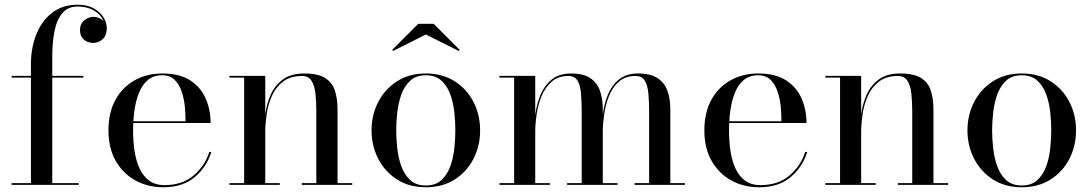

<svg xmlns="http://www.w3.org/2000/svg" viewBox="-20 -780 4608 810"><path d="M110.5 0V-511.5Q110.5 -577 132.8 -633.8Q155 -690.5 198.8 -725.2Q242.5 -760 307.5 -760Q348 -760 375.2 -745Q402.5 -730 416.5 -707.2Q430.5 -684.5 430.5 -661Q430.5 -630.5 413.2 -614.8Q396 -599 373 -599Q360.5 -599 347.8 -604.2Q335 -609.5 326.2 -621.5Q317.5 -633.5 317.5 -653.5Q317.5 -680 336 -694.5Q354.5 -709 373 -709Q386.5 -709 399.5 -703.2Q412.5 -697.5 421 -686.8Q429.5 -676 429.5 -661H423Q423 -685 409 -705.8Q395 -726.5 369 -739.5Q343 -752.5 307.5 -752.5Q267.5 -752.5 244 -725.8Q220.5 -699 210.5 -651.2Q200.5 -603.5 200.5 -540V0ZM29 0V-7.5H312V0ZM29 -452.5V-460H332V-452.5Z M668.5 10Q603.5 10 551.2 -18.8Q499 -47.5 468.2 -101.2Q437.5 -155 437.5 -230Q437.5 -305 467 -358.8Q496.5 -412.5 548 -441.2Q599.5 -470 664.5 -470Q738.5 -470 783.2 -440.5Q828 -411 848.2 -363.2Q868.5 -315.5 868.5 -261H504.5V-268.5H762.5Q763 -296.5 759.8 -330Q756.5 -363.5 746.5 -393.5Q736.5 -423.5 717 -443Q697.5 -462.5 664.5 -462.5Q627.5 -462.5 603.8 -442.5Q580 -422.5 566.5 -389Q553 -355.5 547.2 -314.2Q541.5 -273 541.5 -230Q541.5 -187.5 547.2 -146Q553 -104.5 567.8 -71.5Q582.5 -38.5 608.2 -18.8Q634 1 674.5 1Q749 1 796.8 -39.8Q844.5 -80.5 863 -139H871.5Q852 -75.5 801.5 -32.8Q751 10 668.5 10Z M1099 -460V-7.5H1160.5V0H948V-7.5H1010V-452.5H948V-460ZM1404 -319V-7.5H1466V0H1253.5V-7.5H1314.5V-307Q1314.5 -349 1311 -383.5Q1307.5 -418 1294.5 -438.8Q1281.5 -459.5 1254 -459.5Q1204.5 -459.5 1173.8 -435.5Q1143 -411.5 1126.8 -374.5Q1110.5 -337.5 1104.8 -297Q1099 -256.5 1099 -223.5L1093.5 -219.5Q1093.5 -254 1099 -297Q1104.5 -340 1121.5 -379.2Q1138.5 -418.5 1172.5 -444.2Q1206.5 -470 1263.5 -470Q1322 -470 1352.2 -450.5Q1382.5 -431 1393.2 -396.8Q1404 -362.5 1404 -319Z M1776.5 10Q1706 10 1654.8 -23Q1603.5 -56 1575.5 -110.5Q1547.5 -165 1547.5 -230Q1547.5 -295 1575.5 -349.5Q1603.5 -404 1654.8 -437Q1706 -470 1776.5 -470Q1847 -470 1898.5 -437Q1950 -404 1977.8 -349.5Q2005.5 -295 2005.5 -230Q2005.5 -165 1977.8 -110.5Q1950 -56 1898.5 -23Q1847 10 1776.5 10ZM1776.5 2.5Q1817.5 2.5 1842.2 -20.2Q1867 -43 1879.8 -78.5Q1892.5 -114 1896.8 -154.5Q1901 -195 1901 -230Q1901 -265.5 1896.8 -305.8Q1892.5 -346 1879.8 -381.5Q1867 -417 1842.2 -439.8Q1817.5 -462.5 1776.5 -462.5Q1735.5 -462.5 1710.8 -439.8Q1686 -417 1673.2 -381.5Q1660.5 -346 1656 -305.8Q1651.5 -265.5 1651.5 -230Q1651.5 -195 1656 -154.5Q1660.5 -114 1673.2 -78.5Q1686 -43 1710.8 -20.2Q1735.5 2.5 1776.5 2.5ZM1638.5 -565 1634.5 -569.5 1744.5 -679.5H1809.5L1919.5 -569.5L1915.5 -565L1776.5 -634.5Z M2238 -460V-7.5H2299.5V0H2087V-7.5H2149V-452.5H2087V-460ZM2523 -319V-7.5H2585V0H2372.5V-7.5H2434V-308Q2434 -350 2431.2 -384.5Q2428.5 -419 2416.8 -439.2Q2405 -459.5 2377.5 -459.5Q2335 -459.5 2307.5 -435.5Q2280 -411.5 2264.8 -374.5Q2249.5 -337.5 2243.8 -297.2Q2238 -257 2238 -224.5L2233 -220.5Q2233 -255 2238.5 -297.8Q2244 -340.5 2260.2 -379.8Q2276.5 -419 2307.5 -444.5Q2338.5 -470 2389.5 -470Q2441 -470 2470.2 -450.5Q2499.5 -431 2511.2 -396.8Q2523 -362.5 2523 -319ZM2808 -319V-7.5H2869.5V0H2657V-7.5H2718.5V-308Q2718.5 -350 2715.5 -384.5Q2712.5 -419 2700.5 -439.2Q2688.5 -459.5 2661 -459.5Q2618 -459.5 2590.8 -435.5Q2563.5 -411.5 2549 -374.5Q2534.5 -337.5 2528.8 -297.2Q2523 -257 2523 -224.5L2518 -220.5Q2518 -255 2523.2 -297.8Q2528.5 -340.5 2544.2 -379.8Q2560 -419 2590.8 -444.5Q2621.5 -470 2672.5 -470Q2724.5 -470 2754 -450.5Q2783.5 -431 2795.8 -396.8Q2808 -362.5 2808 -319Z M3182.5 10Q3117.5 10 3065.2 -18.8Q3013 -47.5 2982.2 -101.2Q2951.5 -155 2951.5 -230Q2951.5 -305 2981 -358.8Q3010.5 -412.5 3062 -441.2Q3113.5 -470 3178.5 -470Q3252.5 -470 3297.2 -440.5Q3342 -411 3362.2 -363.2Q3382.5 -315.5 3382.5 -261H3018.5V-268.5H3276.5Q3277 -296.5 3273.8 -330Q3270.5 -363.5 3260.5 -393.5Q3250.5 -423.5 3231 -443Q3211.5 -462.5 3178.5 -462.5Q3141.5 -462.5 3117.8 -442.5Q3094 -422.5 3080.5 -389Q3067 -355.5 3061.2 -314.2Q3055.5 -273 3055.5 -230Q3055.5 -187.5 3061.2 -146Q3067 -104.5 3081.8 -71.5Q3096.5 -38.5 3122.2 -18.8Q3148 1 3188.5 1Q3263 1 3310.8 -39.8Q3358.5 -80.5 3377 -139H3385.5Q3366 -75.5 3315.5 -32.8Q3265 10 3182.5 10Z M3613 -460V-7.5H3674.5V0H3462V-7.5H3524V-452.5H3462V-460ZM3918 -319V-7.5H3980V0H3767.5V-7.5H3828.5V-307Q3828.5 -349 3825 -383.5Q3821.5 -418 3808.5 -438.8Q3795.5 -459.5 3768 -459.5Q3718.5 -459.5 3687.8 -435.5Q3657 -411.5 3640.8 -374.5Q3624.5 -337.5 3618.8 -297Q3613 -256.5 3613 -223.5L3607.5 -219.5Q3607.5 -254 3613 -297Q3618.5 -340 3635.5 -379.2Q3652.5 -418.5 3686.5 -444.2Q3720.5 -470 3777.5 -470Q3836 -470 3866.2 -450.5Q3896.5 -431 3907.2 -396.8Q3918 -362.5 3918 -319Z M4290.5 10Q4220 10 4168.8 -23Q4117.5 -56 4089.5 -110.5Q4061.5 -165 4061.5 -230Q4061.5 -295 4089.5 -349.5Q4117.5 -404 4168.8 -437Q4220 -470 4290.5 -470Q4361 -470 4412.5 -437Q4464 -404 4491.8 -349.5Q4519.5 -295 4519.5 -230Q4519.5 -165 4491.8 -110.5Q4464 -56 4412.5 -23Q4361 10 4290.5 10ZM4290.5 2.5Q4331.5 2.5 4356.2 -20.2Q4381 -43 4393.8 -78.5Q4406.5 -114 4410.8 -154.5Q4415 -195 4415 -230Q4415 -265.5 4410.8 -305.8Q4406.5 -346 4393.8 -381.5Q4381 -417 4356.2 -439.8Q4331.5 -462.5 4290.5 -462.5Q4249.5 -462.5 4224.8 -439.8Q4200 -417 4187.2 -381.5Q4174.5 -346 4170 -305.8Q4165.5 -265.5 4165.5 -230Q4165.5 -195 4170 -154.5Q4174.5 -114 4187.2 -78.5Q4200 -43 4224.8 -20.2Q4249.5 2.5 4290.5 2.5Z"/></svg>

Font: Bodoni Moda 28pt
Style: Regular
Weight: 400
Designer: Owen Earl
Foundry: indestructible type
Version: Version 2.005